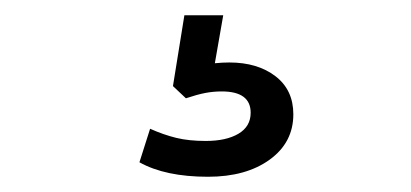

<svg xmlns="http://www.w3.org/2000/svg" viewBox="-20 -40 540 252"><path d="M163 0ZM253 192Q197 192 163 173L177 129Q195 137 211.5 141Q228 145 250 145Q277 145 293 135.5Q309 126 309 108Q309 80 271 80Q260 80 249.5 82Q239 84 224 89L207 73L222 -20H273L262 43Q272 42 281 42Q318 42 341.5 60Q365 78 365 110Q365 147 334 169.5Q303 192 253 192Z"/></svg>

Font: Winston
Style: Regular
Weight: 400
Designer: Original fonts by Vernon Adams / Changes by Cristiano Sobral
Foundry: Original fonts by Vernon Adams / Changes by Cristiano Sobral
Version: Version 2.503;July 17, 2020;FontCreator 13.0.0.2655 64-bit